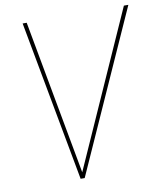

<svg xmlns="http://www.w3.org/2000/svg" viewBox="-87 -850 782 930"><g transform="rotate(-10 304.0 -385.0)"><path d="M253.9 9.8H233.9L87.9 -779.8H107.9L247.1 -20L585.9 -779.8H607.9Z"/></g></svg>

Font: Cooper Hewitt
Style: Thin Italic
Weight: 702
Designer: Village Type and Design LLC
Foundry: Cooper Hewitt Smithsonian Design Museum
Version: 1.000